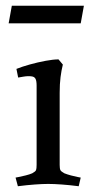

<svg xmlns="http://www.w3.org/2000/svg" viewBox="-20 -638 324 666"><path d="M187 -316V-66Q187 -53 189.5 -48Q192 -43 203 -37Q213 -33 226 -29.5Q239 -26 249.5 -24Q260 -22 260 -22L253 8Q222 4 194.5 2Q167 0 147 0Q128 0 100.5 2Q73 4 42 8L34 -22Q34 -22 44.5 -24Q55 -26 69 -29.5Q83 -33 92 -37Q103 -43 105 -48Q107 -53 107 -66V-341Q107 -358 103 -365Q99 -372 90 -373Q78 -375 60.5 -372Q43 -369 43 -369L37 -399Q57 -407 84 -414.5Q111 -422 138 -427Q165 -432 183 -432L198 -414Q193 -394 190 -370.5Q187 -347 187 -316ZM260 -557H10L21 -618H271Z"/></svg>

Font: Buenard
Style: Regular
Weight: 400
Version: Version 2.000